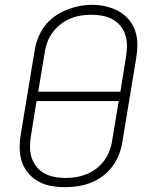

<svg xmlns="http://www.w3.org/2000/svg" viewBox="-20 -766 640 794"><path d="M249 8Q220 8 191.5 3Q163 -2 139 -15.5Q115 -29 97 -50Q79 -71 70.5 -97Q62 -123 61.5 -152.5Q61 -182 66 -211L123 -556Q127 -582 137 -608Q147 -634 164 -657Q181 -680 204.5 -697Q228 -714 254 -724.5Q280 -735 306.5 -740.5Q333 -746 361 -746Q390 -746 418 -739.5Q446 -733 470 -720Q494 -707 512 -686Q530 -665 539 -638.5Q548 -612 548 -583Q548 -554 543 -524L486 -179Q482 -153 472 -127Q462 -101 445 -78Q428 -55 404.5 -37.5Q381 -20 355 -10Q329 0 302 4Q275 8 249 8ZM478 -387 501 -531Q505 -554 505 -577Q505 -600 498.5 -621Q492 -642 478 -659Q464 -676 444.5 -686.5Q425 -697 403 -701Q381 -705 358 -705Q335 -705 313.5 -701.5Q292 -698 270.5 -689Q249 -680 230.5 -665.5Q212 -651 198 -632.5Q184 -614 176 -592.5Q168 -571 165 -549L138 -387ZM249 -30Q272 -30 294 -33.5Q316 -37 337.5 -45.5Q359 -54 378 -68.5Q397 -83 411 -102Q425 -121 433 -142.5Q441 -164 444 -186L471 -348H131L108 -204Q104 -181 104 -158.5Q104 -136 110.5 -115Q117 -94 130.5 -77Q144 -60 163 -49.5Q182 -39 204 -34.5Q226 -30 249 -30Z"/></svg>

Font: Iosevka Curly XLtEx
Style: Italic
Weight: 200
Width: 7
Italic angle: -9°
Monospace: yes
Designer: Belleve Invis
Foundry: Belleve Invis
Version: Version 11.1.0; ttfautohint (v1.8.3)